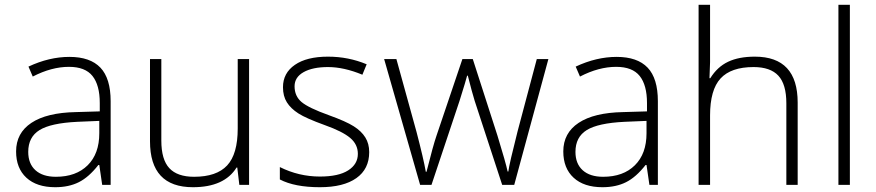

<svg xmlns="http://www.w3.org/2000/svg" viewBox="-20 -780 3694 810"><path d="M411.1 0 398.9 -84H395Q355 -32.7 312.7 -11.5Q270.5 9.8 212.9 9.8Q134.8 9.8 91.3 -30.3Q47.9 -70.3 47.9 -141.1Q47.9 -218.8 112.5 -261.7Q177.2 -304.7 299.8 -307.1L400.9 -310.1V-345.2Q400.9 -420.9 370.1 -459.5Q339.4 -498 271 -498Q197.3 -498 118.2 -457L100.1 -499Q187.5 -540 272.9 -540Q360.4 -540 403.6 -494.6Q446.8 -449.2 446.8 -353V0ZM215.8 -34.2Q300.8 -34.2 349.9 -82.8Q398.9 -131.3 398.9 -217.8V-270L306.2 -266.1Q194.3 -260.7 146.7 -231.2Q99.1 -201.7 99.1 -139.2Q99.1 -89.4 129.6 -61.8Q160.2 -34.2 215.8 -34.2Z M660.6 -530.8V-187Q660.6 -106.9 694.3 -70.6Q728 -34.2 798.8 -34.2Q893.6 -34.2 938.2 -82Q982.9 -129.9 982.9 -237.8V-530.8H1030.8V0H989.7L981 -73.2H978Q926.3 9.8 793.9 9.8Q612.8 9.8 612.8 -184.1V-530.8Z M1537.6 -138.2Q1537.6 -66.9 1483.4 -28.6Q1429.2 9.8 1329.6 9.8Q1223.1 9.8 1160.6 -22.9V-75.2Q1240.7 -35.2 1329.6 -35.2Q1408.2 -35.2 1449 -61.3Q1489.7 -87.4 1489.7 -130.9Q1489.7 -170.9 1457.3 -198.2Q1424.8 -225.6 1350.6 -252Q1271 -280.8 1238.8 -301.5Q1206.5 -322.3 1190.2 -348.4Q1173.8 -374.5 1173.8 -412.1Q1173.8 -471.7 1223.9 -506.3Q1273.9 -541 1363.8 -541Q1449.7 -541 1526.9 -508.8L1508.8 -464.8Q1430.7 -497.1 1363.8 -497.1Q1298.8 -497.1 1260.7 -475.6Q1222.7 -454.1 1222.7 -416Q1222.7 -374.5 1252.2 -349.6Q1281.7 -324.7 1367.7 -293.9Q1439.5 -268.1 1472.2 -247.3Q1504.9 -226.6 1521.2 -200.2Q1537.6 -173.8 1537.6 -138.2Z M2098.6 0 1982.4 -355Q1971.2 -391.1 1953.6 -460.9H1950.7L1940.4 -424.8L1918.5 -354L1800.3 0H1752.4L1600.6 -530.8H1652.3L1737.3 -223.1Q1767.1 -108.9 1776.4 -55.2H1779.3Q1808.1 -169.4 1821.3 -207L1930.7 -530.8H1974.6L2078.6 -208Q2113.8 -93.3 2121.6 -56.2H2124.5Q2128.4 -87.9 2163.6 -226.1L2244.6 -530.8H2293.5L2149.4 0Z M2719.7 0 2707.5 -84H2703.6Q2663.6 -32.7 2621.3 -11.5Q2579.1 9.8 2521.5 9.8Q2443.4 9.8 2399.9 -30.3Q2356.4 -70.3 2356.4 -141.1Q2356.4 -218.8 2421.1 -261.7Q2485.8 -304.7 2608.4 -307.1L2709.5 -310.1V-345.2Q2709.5 -420.9 2678.7 -459.5Q2647.9 -498 2579.6 -498Q2505.9 -498 2426.8 -457L2408.7 -499Q2496.1 -540 2581.5 -540Q2668.9 -540 2712.2 -494.6Q2755.4 -449.2 2755.4 -353V0ZM2524.4 -34.2Q2609.4 -34.2 2658.4 -82.8Q2707.5 -131.3 2707.5 -217.8V-270L2614.7 -266.1Q2502.9 -260.7 2455.3 -231.2Q2407.7 -201.7 2407.7 -139.2Q2407.7 -89.4 2438.2 -61.8Q2468.8 -34.2 2524.4 -34.2Z M3297.4 0V-344.2Q3297.4 -424.3 3263.7 -460.7Q3230 -497.1 3159.2 -497.1Q3064 -497.1 3019.8 -449Q2975.6 -400.9 2975.6 -293V0H2927.2V-759.8H2975.6V-518.1L2973.1 -450.2H2976.6Q3006.3 -498 3051.8 -519.5Q3097.2 -541 3164.6 -541Q3345.2 -541 3345.2 -347.2V0Z M3565.4 0H3517.1V-759.8H3565.4Z"/></svg>

Font: JBL Sans
Style: Light
Weight: 300
Version: Version 1.10